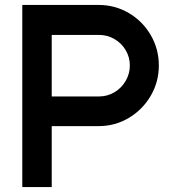

<svg xmlns="http://www.w3.org/2000/svg" viewBox="-20 -753 721 784"><path d="M510.2 -485.4Q510.2 -519.2 493.4 -547.9Q476.5 -576.6 447.5 -593.5Q418.5 -610.4 384.8 -610.4H191.2V-359.2H384.8Q418.5 -359.2 447.5 -376.4Q476.5 -393.7 493.4 -423.1Q510.2 -452.4 510.2 -485.4ZM628.6 -485.6Q628.6 -418.7 595.5 -361.9Q562.4 -305.2 506.1 -271.6Q449.7 -238 382.6 -238H191.2V10.8H71V-732.8H382.6Q449.7 -732.8 506.1 -699.7Q562.4 -666.6 595.5 -609.7Q628.6 -552.8 628.6 -485.6Z"/></svg>

Font: SUIT Variable
Style: Regular
Weight: 400
Designer: Sunn Youn; Korean Glyphs from Source Han Sans (Sandoll Communications; Soo-young Jang, Joo-yeon Kang)
Foundry: Sunn
Version: Version 1.150;FEAKit 1.0